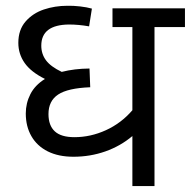

<svg xmlns="http://www.w3.org/2000/svg" viewBox="-20 -645 661 665"><path d="M620.6 -551.3H515.1V-0.5H438.5V-173.8Q397.5 -139.2 345 -120.6Q292.5 -102.1 234.4 -102.1Q182.6 -102.1 145.5 -120.6Q108.4 -139.2 88.9 -173.1Q69.3 -207 69.3 -252Q69.3 -287.6 85.2 -318.8Q101.1 -350.1 135.7 -371.6Q87.4 -395.5 65.4 -426.8Q43.5 -458 43.5 -496.6Q43.5 -541.5 68.4 -570.3Q93.3 -599.1 131.8 -612.1Q170.4 -625 213.4 -625Q233.9 -625.5 257.3 -622.8Q280.8 -620.1 298.3 -615.2L288.6 -553.7Q252.4 -560.1 218.8 -560.1Q123 -559.1 123 -486.8Q123 -458 139.4 -436Q155.8 -414.1 193.8 -396Q237.3 -407.2 290 -407.7L292.5 -342.8Q214.8 -339.8 181.4 -317.6Q147.9 -295.4 147.9 -250Q147.9 -210.4 169.7 -190.2Q191.4 -169.9 237.8 -169.9Q293.9 -169.9 346.9 -194.1Q399.9 -218.3 438.5 -263.2V-551.3H369.6V-616.2H620.6Z"/></svg>

Font: Varta
Style: Regular
Weight: 400
Designer: Joana Correia, Viktoriya Grabowska, Eben Sorkin
Foundry: Sorkin Type
Version: Version 1.003; ttfautohint (v1.3) -l 8 -r 24 -G 200 -x 12 -H